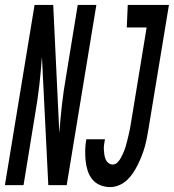

<svg xmlns="http://www.w3.org/2000/svg" viewBox="-61 -755 709 783"><path d="M-41 0 80 -735H156L181 -212Q185 -269 191.5 -326.5Q198 -384 208 -441L256 -735H332L211 0H136L110 -523Q106 -466 99.5 -408.5Q93 -351 83 -294L35 0ZM388 8Q367 8 347.5 0Q328 -8 315.5 -23.5Q303 -39 296.5 -59Q290 -79 288 -100.5Q286 -122 286.5 -143.5Q287 -165 291 -187H367Q365 -176 363.5 -165.5Q362 -155 362.5 -145Q363 -135 364.5 -125Q366 -115 369.5 -106Q373 -97 381 -90.5Q389 -84 399 -84Q410 -84 419 -93.5Q428 -103 433.5 -114Q439 -125 443.5 -135.5Q448 -146 451.5 -157.5Q455 -169 457.5 -180Q460 -191 463 -202.5Q466 -214 468 -225Q470 -236 472 -247L537 -643H456L460 -735H628L545 -232Q542 -214 538.5 -195.5Q535 -177 530 -158.5Q525 -140 518 -122Q511 -104 502.5 -86.5Q494 -69 483.5 -52.5Q473 -36 458.5 -22Q444 -8 425.5 0Q407 8 388 8Z"/></svg>

Font: Iosevka Semibold Extended
Style: Italic
Weight: 600
Width: 7
Italic angle: -9°
Monospace: yes
Designer: Belleve Invis
Foundry: Belleve Invis
Version: Version 32.5.0; ttfautohint (v1.8.4)